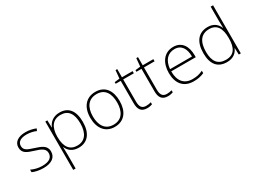

<svg xmlns="http://www.w3.org/2000/svg" viewBox="-46 -1577 3517 2627"><g transform="rotate(-30 1712.0 -263.0)"><path d="M416 -137C416 -235 332 -260 241 -290C156 -319 94 -333 94 -407C94 -472 149 -505 240 -505C292 -505 350 -492 388 -474L403 -508C359 -526 304 -540 241 -540C127 -540 55 -490 55 -406C55 -310 127 -289 223 -258C314 -230 377 -206 377 -135C377 -67 329 -24 215 -24C153 -24 92 -39 42 -64V-24C80 -6 141 10 214 10C346 10 416 -45 416 -137Z M780 -540C675 -540 614 -480 590 -414H588L584 -530H552V234H590V16C590 -23 590 -66 588 -106H590C614 -42 672 10 772 10C912 10 995 -90 995 -269C995 -447 919 -540 780 -540ZM777 -505C895 -505 955 -425 955 -269C955 -111 887 -25 770 -25C655 -25 590 -101 590 -263V-269C591 -419 653 -505 777 -505Z M1574 -265C1574 -423 1503 -540 1346 -540C1198 -540 1110 -435 1110 -265C1110 -104 1191 10 1341 10C1497 10 1574 -105 1574 -265ZM1150 -265C1150 -415 1219 -505 1346 -505C1481 -505 1534 -401 1534 -265C1534 -124 1475 -25 1341 -25C1212 -25 1150 -122 1150 -265Z M1856 -25C1787 -25 1763 -68 1763 -146V-496H1931V-530H1763V-659H1736L1724 -531L1644 -522V-496H1724V-143C1724 -43 1761 10 1853 10C1887 10 1912 4 1934 -4V-37C1913 -30 1887 -25 1856 -25Z M2184 -25C2115 -25 2091 -68 2091 -146V-496H2259V-530H2091V-659H2064L2052 -531L1972 -522V-496H2052V-143C2052 -43 2089 10 2181 10C2215 10 2240 4 2262 -4V-37C2241 -30 2215 -25 2184 -25Z M2577 -540C2425 -540 2347 -415 2347 -260C2347 -100 2425 10 2588 10C2654 10 2702 0 2754 -23V-61C2693 -33 2654 -25 2589 -25C2458 -25 2386 -110 2387 -263H2775V-294C2775 -434 2712 -540 2577 -540ZM2577 -505C2684 -505 2735 -421 2735 -297H2388C2400 -432 2471 -505 2577 -505Z M3115 10C3216 10 3271 -42 3297 -105H3299L3303 0H3335V-760H3297V-544C3297 -506 3298 -464 3300 -425H3297C3272 -489 3215 -540 3122 -540C2975 -540 2892 -440 2892 -257C2892 -83 2967 10 3115 10ZM3118 -25C2992 -25 2932 -103 2932 -256C2932 -420 3000 -505 3124 -505C3243 -505 3297 -421 3297 -266V-260C3297 -111 3247 -25 3118 -25Z"/></g></svg>

Font: Noto Sans Arabic ExtLt
Style: Regular
Weight: 200
Designer: Monotype Design Team, Nadine Chahine, Nizar Qandah and Khaled Hosny
Foundry: Monotype Imaging Inc.
Version: Version 2.012